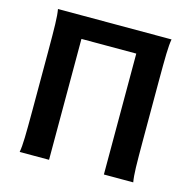

<svg xmlns="http://www.w3.org/2000/svg" viewBox="-104 -819 934 925"><g transform="rotate(15 362.5 -356.5)"><path d="M219.7 -603V0H73.2Q78.1 -26.4 79.3 -72.8Q80.6 -119.1 80.6 -210V-500.5Q80.6 -591.8 79.3 -639.2Q78.1 -686.5 73.2 -712.9H639.6Q634.8 -686.5 633.5 -639.2Q632.3 -591.8 632.3 -500.5V-210Q632.3 -119.1 633.5 -72.8Q634.8 -26.4 639.6 0H493.2V-603Z"/></g></svg>

Font: Lesson One
Style: Bold
Weight: 700
Designer: But Ko, Victor Gaultney, Annie Olsen, Julie Remington, Don Collingsworth, Eric Hays, Becca Hirsbrunner
Version: Version 1.100